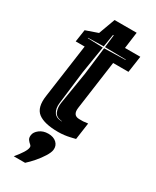

<svg xmlns="http://www.w3.org/2000/svg" viewBox="-205 -641 738 911"><g transform="rotate(30 164.0 -185.5)"><path d="M168 9Q92 9 58 -17Q24 -43 34 -111L75 -405H26L36 -472L102 -495L135 -585H256L244 -495H328L315 -405H231L194 -138Q188 -94 225 -94H239Q243 -94 246.5 -94Q250 -94 254 -95L272 -97L259 -5Q252 -3 245 -1.5Q238 0 230 2Q217 5 201 7Q185 9 168 9ZM159 -43V-44Q126 -47 117 -68.5Q108 -90 112 -117L141 -295L159 -444L275 -447V-449L160 -451L168 -520H164L153 -451L68 -449V-447L152 -444L128 -295L106 -114Q102 -82 115 -62.5Q128 -43 159 -43ZM44 214Q64 190 76 171Q88 152 89 140Q90 132 82.5 126Q75 120 68.5 111Q62 102 64 87Q66 69 85.5 54Q105 39 133 39Q162 39 178.5 54.5Q195 70 192 94Q190 109 176 131.5Q162 154 143 176Q124 198 106 214Z"/></g></svg>

Font: Alumni Sans Inline One
Style: Italic
Weight: 400
Italic angle: -8°
Designer: Robert E. Leuschke
Foundry: Robert E. Leuschke
Version: Version 1.100; ttfautohint (v1.8.3)